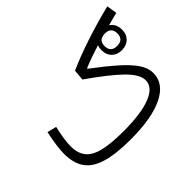

<svg xmlns="http://www.w3.org/2000/svg" viewBox="-128 -857 1087 1087"><g transform="rotate(-45 415.0 -313.5)"><path d="M702.6 -557.1Q740.2 -557.1 762.9 -534.7Q785.6 -512.2 785.6 -474.6Q785.6 -437.5 762.9 -415Q740.2 -392.6 702.6 -392.6Q665.5 -392.6 643.1 -414.8Q620.6 -437 620.6 -474.6Q620.6 -512.2 643.1 -534.7Q665.5 -557.1 702.6 -557.1ZM700.7 -527.8Q649.4 -527.8 649.4 -478.5Q649.4 -428.7 700.7 -428.7Q751.5 -428.7 751.5 -478.5Q751.5 -527.8 700.7 -527.8ZM76.7 -362.8 132.3 -349.1Q112.3 -263.7 112.3 -212.9Q112.3 -157.7 138.7 -124.3Q165 -90.8 224.9 -76.2Q284.7 -61.5 384.3 -61.5Q526.4 -61.5 602.1 -91.6Q677.7 -121.6 677.7 -177.7Q677.7 -224.1 615.5 -284.9Q553.2 -345.7 426.8 -433.6L432.6 -498.5Q511.2 -533.7 610.8 -566.7Q710.4 -599.6 819.3 -627L829.6 -564.9Q716.8 -536.6 634 -511Q551.3 -485.4 491.2 -460.4L490.7 -456.1Q577.6 -390.6 632.1 -341.8Q686.5 -293 711.9 -253.4Q737.3 -213.9 737.3 -175.8Q737.3 -91.8 644.3 -45.9Q551.3 0 380.4 0Q264.2 0 192.6 -21Q121.1 -42 88.4 -87.9Q55.7 -133.8 55.7 -208.5Q55.7 -267.1 76.7 -362.8Z"/></g></svg>

Font: Estedad-FD Light
Style: Regular
Weight: 300
Designer: Amin Abedi
Version: Version 7.3